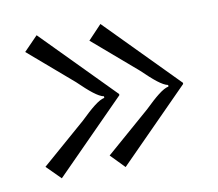

<svg xmlns="http://www.w3.org/2000/svg" viewBox="-52 -476 556 489"><g transform="rotate(-10 226.0 -231.0)"><path d="M252 -229V-232L71 -416L35 -379L149 -281C178 -253 198 -236 213 -233V-229C198 -226 178 -209 149 -181L35 -82L71 -46ZM417 -229V-232L236 -416L201 -379L315 -281C344 -253 364 -236 379 -233V-229C364 -226 344 -209 315 -181L201 -82L236 -46Z"/></g></svg>

Font: FoglihtenNo04
Style: Regular
Weight: 500
Designer: gluk (gluksza@wp.pl)
Foundry: gluk (gluksza@wp.pl)
Version: Version 0.70